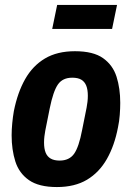

<svg xmlns="http://www.w3.org/2000/svg" viewBox="-20 -744 533 776"><path d="M210 12Q137 12 97 -16Q57 -44 42 -91.5Q27 -139 27 -197Q27 -220 29.5 -246Q32 -272 36 -295Q51 -370 81.5 -424Q112 -478 161.5 -507.5Q211 -537 283 -537Q357 -537 396.5 -509Q436 -481 451 -434Q466 -387 466 -328Q466 -306 464 -279.5Q462 -253 457 -230Q443 -156 412 -101.5Q381 -47 331.5 -17.5Q282 12 210 12ZM221 -95Q260 -95 279.5 -122.5Q299 -150 312 -219L330 -309Q332 -320 333.5 -332Q335 -344 335 -357Q335 -382 328.5 -398Q322 -414 308.5 -422Q295 -430 272 -430Q233 -430 214 -402.5Q195 -375 181 -306L163 -216Q161 -205 159.5 -193Q158 -181 158 -168Q158 -143 164.5 -127Q171 -111 185 -103Q199 -95 221 -95ZM191 -627 211 -724H453L433 -627Z"/></svg>

Font: IBM Plex Sans Condensed
Style: Bold Italic
Weight: 700
Width: 3
Italic angle: -11.31°
Designer: Mike Abbink, Paul van der Laan, Pieter van Rosmalen
Foundry: Bold Monday
Version: Version 3.201